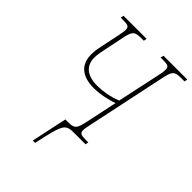

<svg xmlns="http://www.w3.org/2000/svg" viewBox="-261 -834 1164 1164"><g transform="rotate(45 321.0 -252.0)"><path d="M241 210H261C305 5 311 0 393 0H483L487 -20H467C425 -20 412 -25 412 -51C412 -64 416 -81 421 -106L527 -608C543 -685 552 -694 611 -694H638L642 -714H438L433 -694H453C495 -694 507 -689 507 -663C507 -650 505 -633 499 -608L440 -332C383 -309 326 -301 283 -301C194 -301 149 -340 149 -410C149 -430 153 -453 158 -478L185 -608C200 -685 210 -694 269 -694H289L293 -714H95L91 -694H111C153 -694 165 -689 165 -663C165 -650 162 -633 157 -608L130 -479C124 -453 122 -430 122 -409C122 -323 177 -276 277 -276C338 -276 400 -293 435 -305L393 -106C377 -29 368 -20 309 -20H290Z"/></g></svg>

Font: Noto Serif Condensed Thin
Style: Italic
Weight: 100
Width: 3
Italic angle: -12°
Designer: Monotype Design Team
Foundry: Monotype Imaging Inc.
Version: Version 2.013